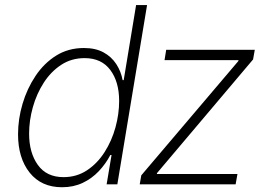

<svg xmlns="http://www.w3.org/2000/svg" viewBox="-20 -748 1094 779"><path d="M231.9 11.7Q147.5 11.7 100.3 -47.6Q53.2 -106.9 53.2 -203.1Q53.2 -265.1 71.5 -326.9Q89.8 -388.7 124.3 -440.2Q158.7 -491.7 208 -522.5Q257.3 -553.2 320.3 -553.2Q367.7 -553.2 400.1 -535.4Q432.6 -517.6 451.9 -487.8Q471.2 -458 477.5 -422.9H481.9L532.2 -727.5H576.7L456.1 0H412.6L432.6 -119.1H427.7Q409.2 -83.5 380.9 -53.5Q352.5 -23.4 315.2 -5.9Q277.8 11.7 231.9 11.7ZM237.8 -29.3Q291.5 -29.3 333.5 -57.4Q375.5 -85.4 404.5 -131.1Q433.6 -176.8 448.5 -231.2Q463.4 -285.6 463.4 -338.4Q463.4 -416 427.5 -464.1Q391.6 -512.2 323.2 -512.2Q270 -512.2 228.3 -484.9Q186.5 -457.5 157.5 -412.4Q128.4 -367.2 113.3 -313.2Q98.1 -259.3 98.1 -205.6Q98.1 -128.4 133.5 -78.9Q168.9 -29.3 237.8 -29.3ZM546.9 0 553.2 -36.6 946.8 -500 947.8 -503.9H647.5L654.3 -545.9H1013.7L1006.8 -506.8L617.2 -45.9L616.2 -42H943.4L936 0Z"/></svg>

Font: Inter ExtraLight
Style: Italic
Weight: 250
Italic angle: -9.3988°
Designer: Rasmus Andersson
Foundry: rsms
Version: Version 4.001;git-66647c0bb